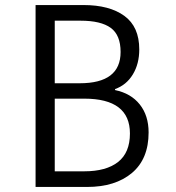

<svg xmlns="http://www.w3.org/2000/svg" viewBox="-20 -741 696 761"><path d="M121 -721H311Q414 -721 473 -678Q532 -635 532 -545Q532 -488 506.5 -446Q481 -404 436 -388V-384Q499 -371 534 -327Q569 -283 569 -216Q569 -111 503 -55.5Q437 0 325 0H121ZM495 -212Q495 -350 314 -350H197V-62H314Q401 -62 448 -99Q495 -136 495 -212ZM458 -535Q458 -602 419 -630.5Q380 -659 299 -659H197V-411H296Q458 -411 458 -535Z"/></svg>

Font: Nebula Sans Book
Style: Regular
Weight: 400
Designer: Paul D. Hunt for Adobe (as Source Sans)
Foundry: Nebula Entertainment & Broadcasting LLC
Version: Version 1.010